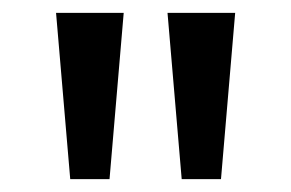

<svg xmlns="http://www.w3.org/2000/svg" viewBox="-20 -871 452 298"><path d="M89 -593 67 -851H172L150 -593ZM262 -593 240 -851H345L323 -593Z"/></svg>

Font: Noto Sans Tamil UI SemiCondensed
Style: Regular
Weight: 400
Width: 4
Designer: Jelle Bosma - Monotype Design Team
Foundry: Monotype Imaging Inc.
Version: Version 2.004